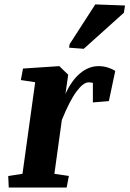

<svg xmlns="http://www.w3.org/2000/svg" viewBox="-20 -835 577 855"><path d="M82.5 -529.8 244.1 -540.5 283.7 -502.4 271.5 -416.5Q297.9 -475.6 336.2 -508.1Q374.5 -540.5 418.9 -540.5Q439.5 -540.5 459 -534.7Q478.5 -528.8 493.2 -519L464.8 -384.8L393.6 -378.9V-465.8Q388.2 -467.3 383.5 -467.8Q378.9 -468.3 374.5 -468.3Q351.1 -468.3 320.8 -427.7Q290.5 -387.2 255.4 -300.8L222.2 -61L286.6 -51.3L276.9 0H19L16.6 -51.3L80.1 -61L136.7 -468.8L72.8 -478.5ZM290 -638.2 404.3 -815.4 536.6 -810.5 531.7 -778.3 353 -617.7 287.6 -622.6Z"/></svg>

Font: Noticia Text
Style: Bold Italic
Weight: 700
Italic angle: -8°
Designer: JM Sole
Foundry: JM Sole
Version: Version 1.003